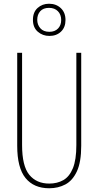

<svg xmlns="http://www.w3.org/2000/svg" viewBox="-20 -996 526 1026"><path d="M414 -217Q414 -130 391 -80.5Q368 -31 329.5 -10.5Q291 10 243 10Q161 10 116.5 -44.5Q72 -99 72 -217V-714H98V-221Q98 -109 136.5 -62Q175 -15 243 -15Q286 -15 318.5 -33.5Q351 -52 369.5 -97Q388 -142 388 -221V-714H414ZM244 -804Q208 -804 182 -826.5Q156 -849 156 -890Q156 -931 181 -953.5Q206 -976 242 -976Q280 -976 305 -952.5Q330 -929 330 -889Q330 -850 306 -827Q282 -804 244 -804ZM244 -826Q273 -826 290 -843.5Q307 -861 307 -889Q307 -918 289.5 -936Q272 -954 242 -954Q211 -954 195 -936Q179 -918 179 -890Q179 -864 195.5 -845Q212 -826 244 -826Z"/></svg>

Font: Noto Sans Lao UI ExtCond Thin
Style: Regular
Weight: 100
Width: 2
Designer: Monotype Design Team
Foundry: Monotype Imaging Inc.
Version: Version 2.000; ttfautohint (v1.8.4.7-5d5b)